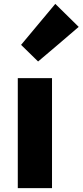

<svg xmlns="http://www.w3.org/2000/svg" viewBox="-20 -973 427 993"><path d="M72 0V-569H249V-284V0ZM177 -655 89 -741 266 -953 387 -834 282 -744Z"/></svg>

Font: GenSekiGothic TW H
Style: Regular
Weight: 900
Version: Version 1.501;PS 1;hotconv 16.6.51;makeotf.lib2.5.65220